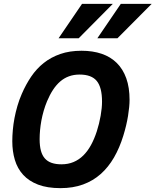

<svg xmlns="http://www.w3.org/2000/svg" viewBox="-20 -950 797 984"><path d="M290 14.2Q222.2 14.2 175 -3.9Q127.9 -22 98.6 -54.2Q69.3 -86.4 56.2 -130.4Q43 -174.3 43 -226.1Q43 -253.4 45.7 -283.4Q48.3 -313.5 54.2 -344.5Q60.1 -375.5 69.3 -407.2Q78.6 -439 91.8 -469.2Q112.3 -516.6 139.6 -557.1Q167 -597.7 204.1 -627.2Q241.2 -656.7 289.1 -673.3Q336.9 -689.9 397.9 -689.9Q455.6 -689.9 501.2 -674.3Q546.9 -658.7 578.6 -627.2Q610.4 -595.7 627.2 -548.6Q644 -501.5 644 -438Q644 -404.8 636.2 -356.2Q628.4 -307.6 611.8 -253.9Q592.8 -192.4 564.2 -142.8Q535.6 -93.3 496.3 -58.3Q457 -23.4 405.8 -4.6Q354.5 14.2 290 14.2ZM183.1 -236.8Q183.1 -202.1 189.7 -177.7Q196.3 -153.3 210 -137.9Q223.6 -122.6 244.9 -115.2Q266.1 -107.9 294.9 -107.9Q329.1 -107.9 356.9 -119.6Q384.8 -131.3 407 -153.3Q429.2 -175.3 446.3 -206.5Q463.4 -237.8 476.1 -276.9Q488.8 -316.4 495.8 -356.7Q502.9 -397 502.9 -429.2Q502.9 -502.4 475.8 -535.2Q448.7 -567.9 388.2 -567.9Q357.9 -567.9 333.3 -558.8Q308.6 -549.8 288.3 -532.2Q268.1 -514.6 251.5 -489.3Q234.9 -463.9 221.2 -431.2Q211.4 -407.7 204.1 -382.6Q196.8 -357.4 192.1 -332.3Q187.5 -307.1 185.3 -283Q183.1 -258.8 183.1 -236.8ZM582 -753.9H479L599.1 -930.2H757.3ZM383.3 -753.9H280.3L400.4 -930.2H558.1Z"/></svg>

Font: Lorenzo Sans
Style: Bold Italic
Weight: 700
Italic angle: -12°
Foundry: Intel Corporation
Version: Version 1.00; ttfautohint (v1.5)